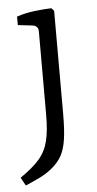

<svg xmlns="http://www.w3.org/2000/svg" viewBox="-61 -453 342 677"><g transform="rotate(-5 110.0 -114.5)"><path d="M156 -412V-46Q156 8 151 42Q146 76 134.5 98Q123 120 101 139Q80 157 54.5 169.5Q29 182 3 193L-13 164Q31 134 54.5 107Q78 80 87 44Q96 8 96 -49V-344Q96 -364 76 -367L24 -373V-403Q53 -413 86 -417Q119 -421 147 -422Z"/></g></svg>

Font: Yrsa Light
Style: Regular
Weight: 300
Designer: Anna Giedrys (Yrsa+Rasa design), David Brezina (Yrsa art-direction, Rasa art-direction, design)
Foundry: Rosetta Type Foundry
Version: Version 2.004